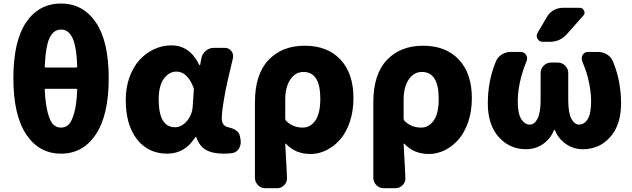

<svg xmlns="http://www.w3.org/2000/svg" viewBox="-20 -833 3484 1058"><path d="M405.3 -336.9Q406.2 -343.8 398.4 -343.8H233.4Q225.6 -343.8 226.6 -336.9Q230.5 -257.8 243.7 -210Q256.8 -162.1 274.4 -146Q292 -129.9 316.4 -129.9Q340.8 -129.9 357.9 -146Q375 -162.1 388.7 -210Q402.3 -257.8 405.3 -336.9ZM226.6 -468.8Q225.6 -460.9 233.4 -460.9H398.4Q406.2 -460.9 405.3 -468.8Q403.3 -529.3 395.5 -570.3Q387.7 -611.3 375 -632.3Q362.3 -653.3 348.6 -661.6Q335 -669.9 316.4 -669.9Q297.9 -669.9 284.2 -661.6Q270.5 -653.3 257.8 -632.8Q245.1 -612.3 237.3 -570.8Q229.5 -529.3 226.6 -468.8ZM53.7 -402.3Q53.7 -606.4 124 -710Q194.3 -813.5 315.9 -813.5Q437.5 -813.5 508.3 -709.5Q579.1 -605.5 579.1 -402.3Q579.1 -199.2 508.3 -92.8Q437.5 13.7 316.4 13.7Q195.3 13.7 124.5 -92.3Q53.7 -198.2 53.7 -402.3Z M901.4 13.7Q796.9 13.7 734.9 -65.4Q672.9 -144.5 672.9 -282.2Q672.9 -350.6 693.8 -408.2Q714.8 -465.8 749.5 -503.4Q784.2 -541 829.6 -562Q875 -583 924.8 -583Q1025.4 -583 1078.1 -475.6Q1079.1 -473.6 1081.1 -473.6Q1083 -473.6 1083 -475.6L1089.8 -512.7Q1094.7 -537.1 1114.3 -553.2Q1133.8 -569.3 1158.2 -569.3H1218.8Q1241.2 -569.3 1254.9 -551.8Q1264.6 -539.1 1264.6 -524.4Q1264.6 -518.6 1263.7 -512.7Q1243.2 -426.8 1233.4 -384.3Q1223.6 -341.8 1212.9 -278.3Q1202.1 -214.8 1202.1 -180.7Q1202.1 -139.6 1237.3 -131.8Q1296.9 -119.1 1302.7 -80.1L1305.7 -62.5Q1306.6 -56.6 1306.6 -50.8Q1306.6 -31.2 1296.9 -14.6Q1284.2 6.8 1259.8 10.7Q1238.3 13.7 1212.9 13.7Q1151.4 13.7 1115.2 -6.8Q1079.1 -27.3 1062.5 -75.2Q1061.5 -78.1 1059.1 -78.1Q1056.6 -78.1 1055.7 -76.2Q999 13.7 901.4 13.7ZM944.3 -131.8Q980.5 -131.8 1009.8 -166Q1039.1 -200.2 1042 -248L1047.9 -337.9Q1048.8 -344.7 1045.9 -351.6Q1011.7 -438.5 952.1 -438.5Q912.1 -438.5 883.3 -399.9Q854.5 -361.3 854.5 -285.2Q854.5 -131.8 944.3 -131.8Z M1442.4 204.1Q1418 204.1 1401.4 187Q1384.8 169.9 1384.8 146.5V-268.6Q1384.8 -423.8 1459.5 -502.4Q1534.2 -581.1 1659.2 -581.1Q1784.2 -581.1 1856 -504.9Q1927.7 -428.7 1927.7 -292Q1927.7 -220.7 1907.7 -161.6Q1887.7 -102.5 1854.5 -64.5Q1821.3 -26.4 1778.8 -5.4Q1736.3 15.6 1691.4 15.6Q1607.4 15.6 1555.7 -41Q1554.7 -42 1553.2 -41.5Q1551.8 -41 1551.8 -39.1Q1561.5 131.8 1561.5 149.4Q1561.5 170.9 1546.9 186.5Q1530.3 204.1 1506.8 204.1ZM1648.4 -129.9Q1690.4 -129.9 1717.8 -168.9Q1745.1 -208 1745.1 -289.1Q1745.1 -436.5 1652.3 -436.5Q1607.4 -436.5 1579.6 -394.5Q1551.8 -352.5 1551.8 -285.2V-179.7Q1551.8 -171.9 1556.6 -167Q1593.8 -129.9 1648.4 -129.9Z M2094.7 204.1Q2070.3 204.1 2053.7 187Q2037.1 169.9 2037.1 146.5V-268.6Q2037.1 -423.8 2111.8 -502.4Q2186.5 -581.1 2311.5 -581.1Q2436.5 -581.1 2508.3 -504.9Q2580.1 -428.7 2580.1 -292Q2580.1 -220.7 2560.1 -161.6Q2540 -102.5 2506.8 -64.5Q2473.6 -26.4 2431.2 -5.4Q2388.7 15.6 2343.8 15.6Q2259.8 15.6 2208 -41Q2207 -42 2205.6 -41.5Q2204.1 -41 2204.1 -39.1Q2213.9 131.8 2213.9 149.4Q2213.9 170.9 2199.2 186.5Q2182.6 204.1 2159.2 204.1ZM2300.8 -129.9Q2342.8 -129.9 2370.1 -168.9Q2397.5 -208 2397.5 -289.1Q2397.5 -436.5 2304.7 -436.5Q2259.8 -436.5 2231.9 -394.5Q2204.1 -352.5 2204.1 -285.2V-179.7Q2204.1 -171.9 2209 -167Q2246.1 -129.9 2300.8 -129.9Z M3191.4 -10.7Q3134.8 -10.7 3089.8 -45.9Q3053.7 -74.2 3038.1 -115.2Q3037.1 -117.2 3035.2 -117.2Q3033.2 -117.2 3032.2 -115.2Q3016.6 -74.2 2981.4 -45.9Q2936.5 -10.7 2878.9 -10.7Q2788.1 -10.7 2728 -78.1Q2668 -145.5 2668 -262.7Q2668 -387.7 2712.9 -495.1Q2722.7 -518.6 2745.1 -532.7Q2767.6 -546.9 2794.9 -546.9H2848.6Q2868.2 -546.9 2878.9 -530.3Q2884.8 -520.5 2884.8 -510.7Q2884.8 -502.9 2880.9 -495.1Q2863.3 -452.1 2851.6 -408.2Q2833 -336.9 2833 -274.4Q2833 -208 2852.1 -177.2Q2871.1 -146.5 2899.4 -146.5Q2925.8 -146.5 2942.4 -179.7Q2959 -212.9 2959 -281.2V-430.7Q2959 -454.1 2976.1 -471.2Q2993.2 -488.3 3016.6 -488.3H3053.7Q3077.1 -488.3 3094.2 -471.2Q3111.3 -454.1 3111.3 -430.7V-281.2Q3111.3 -211.9 3128.4 -179.2Q3145.5 -146.5 3170.9 -146.5Q3200.2 -146.5 3218.8 -177.2Q3237.3 -208 3237.3 -274.4Q3237.3 -336.9 3218.8 -408.2Q3207 -452.1 3188.5 -495.1Q3185.5 -502.9 3185.5 -510.7Q3185.5 -520.5 3190.4 -530.3Q3201.2 -546.9 3220.7 -546.9H3275.4Q3302.7 -546.9 3325.2 -532.7Q3347.7 -518.6 3357.4 -495.1Q3402.3 -387.7 3402.3 -262.7Q3402.3 -145.5 3342.8 -78.1Q3283.2 -10.7 3191.4 -10.7ZM3174.8 -790Q3191.4 -790 3198.2 -774.4Q3201.2 -768.6 3201.2 -763.7Q3201.2 -754.9 3194.3 -747.1L3104.5 -645.5Q3066.4 -602.5 3008.8 -602.5H2970.7Q2951.2 -602.5 2942.4 -619.1Q2937.5 -627 2937.5 -635.3Q2937.5 -643.6 2942.4 -652.3L2994.1 -740.2Q3007.8 -763.7 3031.2 -776.9Q3054.7 -790 3081.1 -790Z"/></svg>

Font: Gen Jyuu Gothic Heavy
Style: Bold
Weight: 900
Designer: [Source Han Sans]
Ryoko NISHIZUKA  (kana & ideographs); Paul D. Hunt (Latin, Greek & Cyrillic); Wenlong ZHANG  (bopomofo
Version: Version 1.002.20150607